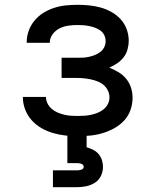

<svg xmlns="http://www.w3.org/2000/svg" viewBox="-20 -558 640 798"><path d="M303 8Q276 8 250 5Q224 2 199 -5.5Q174 -13 151.5 -26Q129 -39 111.5 -58.5Q94 -78 84.5 -103Q75 -128 75 -154Q75 -154 75 -154.5Q75 -155 75 -155H171Q171 -141 177.5 -128Q184 -115 195 -105.5Q206 -96 219 -90.5Q232 -85 246 -81.5Q260 -78 274 -77Q288 -76 303 -76Q317 -76 331 -77Q345 -78 359 -81Q373 -84 386.5 -89.5Q400 -95 411 -104Q422 -113 428.5 -126Q435 -139 435 -153Q435 -168 428.5 -181.5Q422 -195 411 -204.5Q400 -214 386 -219.5Q372 -225 358 -228Q344 -231 329.5 -232.5Q315 -234 300 -234H236V-318H300Q313 -318 325.5 -318.5Q338 -319 351 -322Q364 -325 376 -330Q388 -335 398 -343Q408 -351 413.5 -362.5Q419 -374 419 -387Q419 -400 413.5 -411.5Q408 -423 398 -430.5Q388 -438 376 -442.5Q364 -447 352 -449.5Q340 -452 327.5 -453Q315 -454 303 -454Q284 -454 265 -451.5Q246 -449 228.5 -440.5Q211 -432 199 -416Q187 -400 187 -381Q187 -381 187 -380.5Q187 -380 187 -380H91Q91 -381 91 -381.5Q91 -382 91 -383Q91 -407 99.5 -430.5Q108 -454 124 -473Q140 -492 161 -505Q182 -518 205.5 -525.5Q229 -533 253.5 -535.5Q278 -538 303 -538Q327 -538 351.5 -535.5Q376 -533 399 -526.5Q422 -520 443.5 -508Q465 -496 481.5 -478Q498 -460 506.5 -436.5Q515 -413 515 -389Q515 -371 510 -352.5Q505 -334 493.5 -319.5Q482 -305 466.5 -294.5Q451 -284 434 -277Q454 -269 472.5 -258Q491 -247 504.5 -230.5Q518 -214 524.5 -193.5Q531 -173 531 -152Q531 -125 522 -100Q513 -75 495 -56Q477 -37 454 -24.5Q431 -12 406 -4.5Q381 3 355 5.5Q329 8 303 8ZM200 220V150H300Q304 150 308.5 149.5Q313 149 317.5 147.5Q322 146 325 143Q328 140 328 135Q328 131 325 127.5Q322 124 317.5 122.5Q313 121 308.5 120.5Q304 120 300 120H260V0H340V54Q354 58 367 64.5Q380 71 389.5 82Q399 93 403.5 107Q408 121 408 135Q408 155 399.5 173Q391 191 374.5 201.5Q358 212 338.5 216Q319 220 300 220Z"/></svg>

Font: Iosevka Curly Medium Extended
Style: Regular
Weight: 500
Width: 7
Monospace: yes
Designer: Belleve Invis
Foundry: Belleve Invis
Version: Version 11.1.0; ttfautohint (v1.8.3)